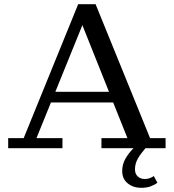

<svg xmlns="http://www.w3.org/2000/svg" viewBox="-20 -707 829 916"><path d="M19 0V-48H93L353 -687H436L696 -48H770V0H674Q652 25 638 49Q624 73 624 101Q624 123 637.5 135Q651 147 670 147Q684 147 693.5 143.5Q703 140 714 133L731 165Q719 174 700 181.5Q681 189 654 189Q615 189 589 167.5Q563 146 563 109Q563 77 578.5 50Q594 23 617 0H464V-48H588L520 -218H223L154 -48H278V0ZM244 -269H500L373 -587Z"/></svg>

Font: Montagu Slab 144pt
Style: Regular
Weight: 400
Designer: Florian Karsten
Foundry: Florian Karsten
Version: Version 1.000; ttfautohint (v1.8.3)